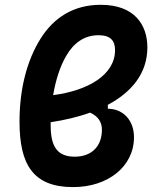

<svg xmlns="http://www.w3.org/2000/svg" viewBox="-20 -762 628 792"><path d="M424.8 -329.6C522.9 -381.8 587.9 -459.5 587.9 -566.4C587.9 -657.7 536.6 -742.2 395.5 -742.2C283.7 -742.2 202.1 -689.5 147.9 -603.5C91.3 -513.7 60.5 -395.5 60.5 -260.3C60.5 -83.5 116.2 9.8 281.7 9.8C425.3 9.8 532.7 -75.2 532.7 -195.8C532.7 -264.2 489.7 -313 424.8 -313.5ZM199.2 -369.6C209.5 -430.7 227.5 -487.8 252.9 -531.2C283.2 -584 327.1 -616.7 386.2 -616.7C435.5 -616.7 454.6 -594.7 454.6 -555.2C454.6 -453.6 343.8 -388.2 199.2 -369.6ZM351.6 -297.4C383.3 -283.2 400.4 -259.8 400.4 -227.1C400.4 -154.8 354 -115.7 288.6 -115.7C217.8 -115.7 189 -155.3 189 -244.6C189 -249 189 -253.4 189 -257.8C246.6 -266.6 301.8 -279.3 351.6 -297.4Z"/></svg>

Font: Cascadia Mono PL
Style: Bold Italic
Weight: 700
Italic angle: -10°
Monospace: yes
Designer: Aaron Bell
Foundry: Saja Typeworks
Version: Version 2404.023